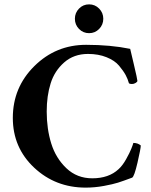

<svg xmlns="http://www.w3.org/2000/svg" viewBox="-20 -858 698 885"><path d="M344.2 -724.6Q325.2 -744.1 325.2 -771.5Q325.2 -798.8 344.2 -818.4Q363.3 -837.9 390.6 -837.9Q418 -837.9 437 -818.4Q456.1 -798.8 456.1 -771.5Q456.1 -744.1 437 -724.6Q418 -705.1 390.6 -705.1Q363.3 -705.1 344.2 -724.6ZM377 -651.4Q489.3 -651.4 580.1 -632.8Q580.1 -632.8 596.7 -562.5Q613.3 -492.2 613.3 -485.4Q613.3 -480.5 605 -475.6Q596.7 -470.7 587.9 -470.7Q578.1 -470.7 574.2 -474.6Q569.3 -493.2 559.1 -512.2Q548.8 -531.2 528.8 -555.2Q508.8 -579.1 471.2 -594.2Q433.6 -609.4 385.7 -609.4Q320.3 -609.4 275.9 -570.3Q231.4 -531.2 213.4 -473.6Q195.3 -416 195.3 -343.8Q195.3 -263.7 216.3 -196.3Q237.3 -128.9 286.1 -82.5Q335 -36.1 405.3 -36.1Q481.4 -36.1 526.4 -78.1Q544.9 -94.7 561.5 -124.5Q578.1 -154.3 585.4 -172.9Q592.8 -191.4 594.7 -199.2Q615.2 -199.2 628.9 -187.5Q628.9 -173.8 613.8 -108.4Q598.6 -43 588.9 -39.1Q546.9 -23.4 523.9 -16.1Q501 -8.8 459 -1Q417 6.8 375 6.8Q235.4 6.8 137.2 -85.4Q39.1 -177.7 39.1 -314.5Q39.1 -455.1 138.2 -553.2Q237.3 -651.4 377 -651.4Z"/></svg>

Font: Crimson
Style: Bold
Weight: 700
Version: Version 0.8 ; ttfautohint (v1.00) -l 8 -r 50 -G 200 -x 14 -D